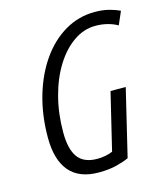

<svg xmlns="http://www.w3.org/2000/svg" viewBox="-108 -786 755 878"><g transform="rotate(-15 270.0 -347.0)"><path d="M252 10Q159 10 113 -44.5Q67 -99 67 -204Q67 -309 93.5 -400Q120 -491 168 -559.5Q216 -628 281 -666Q346 -704 422 -704Q459 -704 488.5 -696.5Q518 -689 540 -678L513 -616Q493 -628 466 -635Q439 -642 409 -642Q354 -642 305.5 -608.5Q257 -575 220 -516Q183 -457 162 -378Q141 -299 141 -209Q141 -129 169.5 -90.5Q198 -52 261 -52Q300 -52 334 -66L399 -336H471L395 -19Q371 -8 335.5 1Q300 10 252 10Z"/></g></svg>

Font: Ubuntu Sans Condensed
Style: Italic
Weight: 400
Width: 3
Italic angle: -13.5°
Designer: Dalton Maag Ltd
Foundry: Dalton Maag Ltd
Version: Version 1.006; ttfautohint (v1.8.4.7-5d5b)